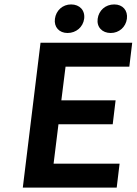

<svg xmlns="http://www.w3.org/2000/svg" viewBox="-20 -847 617 867"><path d="M507 0 520 -108H222L244 -286H489L502 -394H257L276 -546H564L577 -654H163L83 0ZM360 -762C365 -800 340 -827 301 -827C263 -827 233 -800 228 -762C223 -725 247 -698 285 -698C324 -698 355 -725 360 -762ZM553 -762C558 -800 534 -827 496 -827C456 -827 426 -800 421 -762C416 -725 441 -698 480 -698C518 -698 548 -725 553 -762Z"/></svg>

Font: Falling Sky
Style: MedObl
Weight: 500
Designer: Paul D. Hunt
Foundry: Adobe Systems Incorporated
Version: Version 1.02